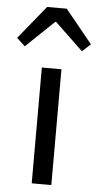

<svg xmlns="http://www.w3.org/2000/svg" viewBox="-92 -862 460 897"><g transform="rotate(5 138.0 -413.5)"><path d="M4 -635 -35 -671 92 -827H184L311 -671L272 -635L140 -761H136ZM92 0V-543H184V0Z"/></g></svg>

Font: Chocolate Classical Sans
Style: Regular
Weight: 400
Designer: 田海東、宇文滿月
Foundry: Moonlit Owen
Version: Version 1.001